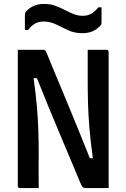

<svg xmlns="http://www.w3.org/2000/svg" viewBox="-20 -952 640 972"><path d="M176 0H81Q70 0 70 -11V-700H197Q205 -700 209.5 -696Q214 -692 221 -672Q233 -642 255.5 -588Q278 -534 307.5 -463.5Q337 -393 369.5 -313Q402 -233 435 -151H450Q438 -239 432.5 -306Q427 -373 425.5 -430.5Q424 -488 424 -547V-700H519Q530 -700 530 -689V0H415Q405 0 400 -3.5Q395 -7 387 -26Q343 -132 284.5 -270Q226 -408 167 -556H150Q161 -478 166.5 -416Q172 -354 174 -293.5Q176 -233 176 -162Q175 -125 175.5 -83Q176 -41 176 0ZM399 -872Q424 -872 442 -882.5Q460 -893 478 -915H494V-840Q494 -834 493 -830Q492 -826 487 -821Q471 -804 449.5 -794Q428 -784 396 -784Q357 -784 325 -799Q293 -814 263.5 -828.5Q234 -843 201 -843Q176 -843 158 -833Q140 -823 122 -800H106V-875Q106 -881 107 -885Q108 -889 113 -895Q129 -912 150.5 -922Q172 -932 204 -932Q234 -932 259 -923Q284 -914 307 -902Q330 -890 352.5 -881Q375 -872 399 -872Z"/></svg>

Font: Recursive Mn Lnr St Med
Style: Regular
Weight: 500
Monospace: yes
Version: Version 1.079;hotconv 1.0.112;makeotfexe 2.5.65598; ttfautoh